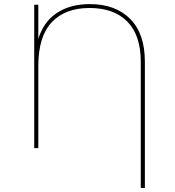

<svg xmlns="http://www.w3.org/2000/svg" viewBox="-20 -723 853 937"><path d="M667 194V-421Q667 -551 601.5 -617.5Q536 -684 417 -684Q298 -684 232.5 -614.5Q167 -545 167 -401V0H147V-700H167V-524L165 -527Q191 -616 257 -659.5Q323 -703 418 -703Q543 -703 615 -631Q687 -559 687 -422V194Z"/></svg>

Font: Montserrat Thin Thin
Style: Regular
Weight: 250
Version: Version 9.000